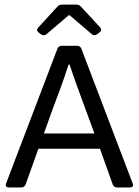

<svg xmlns="http://www.w3.org/2000/svg" viewBox="-20 -827 613 847"><path d="M283.2 -759.8H287.1L385.7 -675.8C392.6 -669.9 401.4 -670.9 408.2 -675.8L418.9 -683.6C427.7 -690.4 428.7 -698.2 421.9 -706.1L336.9 -797.9C332 -803.7 325.2 -806.6 317.4 -806.6H252.9C245.1 -806.6 238.3 -803.7 233.4 -797.9L148.4 -705.1C141.6 -697.3 141.6 -690.4 150.4 -683.6L162.1 -674.8C168.9 -669.9 177.7 -669.9 184.6 -675.8ZM496.1 0H552.7C564.5 0 569.3 -5.9 565.4 -17.6L338.9 -612.3C335.9 -620.1 329.1 -625 320.3 -625H252C243.2 -625 236.3 -620.1 233.4 -612.3L6.8 -17.6C2.9 -5.9 7.8 0 19.5 0H74.2C83 0 89.8 -4.9 92.8 -12.7L149.4 -170.9H420.9L477.5 -12.7C480.5 -4.9 487.3 0 496.1 0ZM173.8 -238.3 211.9 -344.7C237.3 -411.1 260.7 -473.6 282.2 -542H287.1C309.6 -473.6 324.2 -435.5 357.4 -344.7L396.5 -238.3Z"/></svg>

Font: Ed Sans Neue
Style: Regular
Weight: 400
Designer: Stephen Hutchings
Version: Version 1.004;PS 001.004;hotconv 1.0.88;makeotf.lib2.5.64775